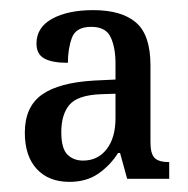

<svg xmlns="http://www.w3.org/2000/svg" viewBox="-20 -739 372 379"><path d="M117 -380Q76 -380 52.5 -405.5Q29 -431 29 -477Q29 -528 62.5 -552Q96 -576 166 -580L208 -582V-614Q208 -645 198.5 -665.5Q189 -686 160 -686Q130 -686 122 -664.5Q114 -643 114 -615Q83 -615 67.5 -623.5Q52 -632 52 -653Q52 -685 83 -702Q114 -719 164 -719Q220 -719 248.5 -694.5Q277 -670 277 -610V-458Q277 -436 285 -427.5Q293 -419 314 -419V-386H231L217 -437H213Q198 -413 174.5 -396.5Q151 -380 117 -380ZM144 -422Q173 -422 190.5 -444.5Q208 -467 208 -506V-554L178 -553Q133 -551 117 -532Q101 -513 101 -478Q101 -446 113 -434Q125 -422 144 -422Z"/></svg>

Font: Noto Serif Armenian Condensed
Style: Regular
Weight: 400
Width: 3
Designer: Monotype Design Team
Foundry: Monotype Imaging Inc.
Version: Version 2.008; ttfautohint (v1.8.4.7-5d5b)